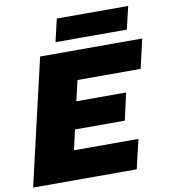

<svg xmlns="http://www.w3.org/2000/svg" viewBox="-91 -915 871 991"><g transform="rotate(-10 345.0 -419.0)"><path d="M648 -838 620 -719H246L274 -838ZM2 0 155 -660H690L655 -507H324L299 -400H560L528 -258H267L243 -153H581L545 0Z"/></g></svg>

Font: Elaine Sans ExtraBold
Style: Italic
Weight: 800
Italic angle: -13°
Designer: Wei Huang
Foundry: Wei Huang
Version: Version 2.001;December 24, 2019;FontCreator 12.0.0.2547 64-b